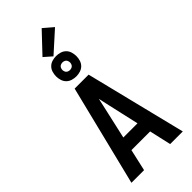

<svg xmlns="http://www.w3.org/2000/svg" viewBox="-361 -1256 1322 1322"><g transform="rotate(-45 300.0 -595.0)"><path d="M50 0 232 -735H368L550 0H427L391 -159H209L173 0ZM231 -260H369L317 -490Q313 -509 308.5 -528.5Q304 -548 300 -567Q296 -548 291.5 -528.5Q287 -509 283 -490ZM300 -786Q280 -786 260.5 -792Q241 -798 227 -812Q213 -826 207 -845.5Q201 -865 201 -885Q201 -905 207 -924.5Q213 -944 227 -958Q241 -972 260.5 -978Q280 -984 300 -984Q320 -984 339.5 -978Q359 -972 373 -958Q387 -944 393 -924.5Q399 -905 399 -885Q399 -865 393 -845.5Q387 -826 373 -812Q359 -798 339.5 -792Q320 -786 300 -786ZM300 -848Q307 -848 314.5 -850.5Q322 -853 327 -858Q332 -863 334.5 -870.5Q337 -878 337 -885Q337 -892 334.5 -899.5Q332 -907 327 -912Q322 -917 314.5 -919.5Q307 -922 300 -922Q293 -922 285.5 -919.5Q278 -917 273 -912Q268 -907 265.5 -899.5Q263 -892 263 -885Q263 -878 265.5 -870.5Q268 -863 273 -858Q278 -853 285.5 -850.5Q293 -848 300 -848ZM286 -995 229 -1045 366 -1190 436 -1130Z"/></g></svg>

Font: Iosevka Aile
Style: Bold
Weight: 700
Designer: Belleve Invis
Foundry: Belleve Invis
Version: Version 28.0.1; ttfautohint (v1.8.4)